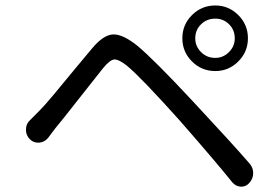

<svg xmlns="http://www.w3.org/2000/svg" viewBox="-20 -742 1040 712"><path d="M704.1 -599.6Q704.1 -570.3 725.6 -548.8Q747.1 -527.3 778.3 -527.3Q807.6 -527.3 829.1 -548.8Q850.6 -570.3 850.6 -599.6Q850.6 -630.9 829.6 -651.9Q808.6 -672.9 778.3 -672.9Q747.1 -672.9 725.6 -651.9Q704.1 -630.9 704.1 -599.6ZM778.3 -721.7Q828.1 -721.7 863.8 -686Q899.4 -650.4 899.4 -600.1Q899.4 -549.8 863.8 -514.2Q828.1 -478.5 778.3 -478.5Q727.5 -478.5 691.9 -514.2Q656.2 -549.8 656.2 -600.1Q656.2 -650.4 691.9 -686Q727.5 -721.7 778.3 -721.7ZM158.2 -230.5Q145.5 -214.8 125 -212.9Q123 -212.9 121.1 -212.9Q103.5 -212.9 90.8 -225.6Q76.2 -240.2 76.2 -260.7Q76.2 -283.2 92.8 -297.9Q106.4 -311.5 124 -329.1Q145.5 -350.6 179.2 -391.1Q212.9 -431.6 256.3 -484.4Q299.8 -537.1 322.3 -563.5Q362.3 -611.3 397.5 -614.3Q400.4 -614.3 402.3 -614.3Q436.5 -614.3 488.3 -573.2Q550.8 -521.5 695.3 -366.2Q843.8 -207 905.3 -135.7Q918.9 -120.1 918.9 -100.6Q918.9 -79.1 904.3 -63.5Q892.6 -49.8 875 -49.8Q874 -49.8 873 -49.8Q854.5 -50.8 841.8 -65.4Q783.2 -138.7 647.5 -293.9Q504.9 -453.1 452.1 -497.1Q421.9 -521.5 405.3 -521.5Q405.3 -521.5 404.3 -521.5Q387.7 -520.5 362.3 -489.3Q336.9 -458 271.5 -374.5Q206.1 -291 184.6 -265.6Q173.8 -252 158.2 -230.5Z"/></svg>

Font: Gen Jyuu GothicX Regular
Style: Regular
Weight: 400
Designer: [Source Han Sans]
Ryoko NISHIZUKA  (kana & ideographs); Paul D. Hunt (Latin, Greek & Cyrillic); Wenlong ZHANG  (bopomofo
Version: Version 1.002.20150607